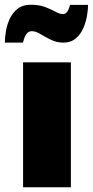

<svg xmlns="http://www.w3.org/2000/svg" viewBox="-40 -792 392 812"><path d="M57.6 0V-528.3H259.8V0ZM-19.5 -611.8Q-19.5 -633.3 -14.9 -660.6Q-10.3 -688 1.7 -713.4Q13.7 -738.8 35.2 -755.4Q56.6 -772 90.3 -772Q125.5 -772 151.1 -762.2Q176.8 -752.4 194.8 -742.4Q212.9 -732.4 226.1 -732.4Q235.8 -732.4 242.9 -740.7Q250 -749 256.3 -771.5H332.5Q332.5 -752 327.9 -724.9Q323.2 -697.8 311.8 -671.9Q300.3 -646 279.8 -628.9Q259.3 -611.8 227.5 -611.8Q199.7 -611.8 175.3 -623.8Q150.9 -635.7 130.9 -647.9Q110.8 -660.2 94.7 -660.2Q82 -660.2 73 -649.7Q64 -639.2 57.1 -611.8Z"/></svg>

Font: Comme Black
Style: Regular
Weight: 900
Version: Version 1.000;gftools[0.9.27]